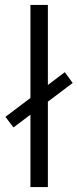

<svg xmlns="http://www.w3.org/2000/svg" viewBox="-20 -762 319 782"><path d="M276 -424 244 -468 175 -416V-742H104V-363L2 -286L35 -243L104 -295V0H175V-348Z"/></svg>

Font: Montserrat Lite
Style: Regular
Weight: 400
Designer: Julieta Ulanovsky
Foundry: Julieta Ulanovsky
Version: Version 7.200;PS 007.200;hotconv 1.0.88;makeotf.lib2.5.64775